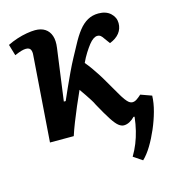

<svg xmlns="http://www.w3.org/2000/svg" viewBox="-107 -614 811 897"><g transform="rotate(-15 298.0 -166.0)"><path d="M197 -168Q209 -196 223.5 -228Q238 -260 253.5 -293Q269 -326 285 -355.5Q301 -385 314 -409Q334 -447 354 -472.5Q374 -498 397.5 -511Q421 -524 450 -524Q487 -524 508.5 -504Q530 -484 530 -456Q530 -429 514 -408.5Q498 -388 467 -376L448 -402Q441 -413 434.5 -418.5Q428 -424 418 -424Q409 -424 398.5 -417Q388 -410 377 -396Q366 -382 353 -361.5Q340 -341 329 -317Q344 -299 356 -282Q368 -265 380 -246.5Q392 -228 405 -205Q427 -168 440.5 -144Q454 -120 464 -106.5Q474 -93 481.5 -87.5Q489 -82 498 -82Q508 -82 518.5 -89Q529 -96 541 -107L594 -88Q593 -53 582 -13Q571 27 554 66.5Q537 106 517 139Q497 172 475 193L432 164Q448 137 459 109.5Q470 82 477.5 51.5Q485 21 489 -14L484 -15Q473 -3 459 4.5Q445 12 431 12Q419 12 406 2Q393 -8 375 -35.5Q357 -63 329 -114Q322 -129 313.5 -142Q305 -155 295.5 -169.5Q286 -184 273 -202Q257 -167 241.5 -130.5Q226 -94 213 -61Q200 -28 191 0H76L106 -413Q108 -431 102.5 -441.5Q97 -452 80 -452Q71 -452 58.5 -448.5Q46 -445 25 -436L9 -490Q31 -501 55.5 -509Q80 -517 103.5 -521Q127 -525 144 -525Q173 -525 192 -512.5Q211 -500 219 -476.5Q227 -453 222 -418L188 -168Z"/></g></svg>

Font: Literata 18pt SemiBold
Style: Italic
Weight: 600
Italic angle: -2°
Designer: Latin by Veronika Burian and Jose Scaglione. Greek by Irene Vlachou. Cyrillic by Vera Evstafieva
Foundry: TypeTogether
Version: Version 3.103;gftools[0.9.29]